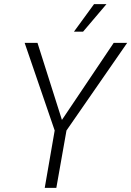

<svg xmlns="http://www.w3.org/2000/svg" viewBox="-20 -907 634 927"><path d="M244 -277 99 -700H161L279 -328L529 -700H594L301 -277L252 0H196ZM434 -887H494L381 -754H337Z"/></svg>

Font: Sarabun ExtraLight
Style: Italic
Weight: 275
Italic angle: -10°
Designer: Suppakit Chalermlarp | Katatrad Co.,Ltd.
Foundry: Cadson Demak Co.,Ltd.
Version: Version 1.000; ttfautohint (v1.6)